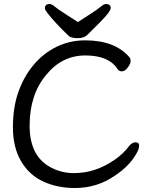

<svg xmlns="http://www.w3.org/2000/svg" viewBox="-20 -922 743 966"><path d="M372 -811Q404 -832 437.5 -853.5Q471 -875 487 -888.5Q503 -902 513 -902Q537 -902 537 -881Q537 -860 448 -775L420 -747Q403 -730 371.5 -730Q340 -730 327 -740Q257 -807 219 -856Q206 -873 206 -880Q206 -902 230 -902Q240 -902 256 -888.5Q272 -875 306 -853.5Q340 -832 372 -811ZM665 -147Q631 -87 559 -39Q469 24 357 24Q269 24 198 -8.5Q127 -41 86 -111Q45 -181 45 -281.5Q45 -382 72.5 -459.5Q100 -537 149 -595.5Q198 -654 264.5 -686.5Q331 -719 408 -719Q560 -719 633 -632Q637 -626 637 -613.5Q637 -601 622.5 -582Q608 -563 593.5 -563Q579 -563 571 -575Q527 -643 409.5 -643Q292 -643 213 -546Q129 -447 129 -289.5Q129 -132 241 -77Q293 -51 350.5 -51Q408 -51 458 -68Q508 -85 554.5 -116.5Q601 -148 631 -189Q645 -206 662.5 -206Q680 -206 680 -189Q680 -172 665 -147Z"/></svg>

Font: LXGW WenKai Medium
Style: Regular
Weight: 500
Designer: LXGW / Fontworks Inc.
Foundry: LXGW / Fontworks Inc.
Version: Version 1.501; October 10, 2024